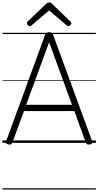

<svg xmlns="http://www.w3.org/2000/svg" viewBox="-20 -1149 791 1544"><path d="M50 13Q34 10 30 3Q26 -4 30 -16L342 -867Q346 -880 353.5 -885Q361 -890 375 -890Q390 -890 397 -885Q404 -880 408 -867L720 -16Q725 -4 720.5 3Q716 10 700 13Q686 15 679.5 10.5Q673 6 667 -10L578 -256H173L82 -10Q77 6 70.5 10.5Q64 15 50 13ZM190 -306H559L375 -809ZM219 -939Q212 -939 204.5 -946.5Q197 -954 197 -962Q197 -965 197.5 -968.5Q198 -972 202 -976L350 -1117Q355 -1122 360.5 -1125.5Q366 -1129 375 -1129Q384 -1129 389 -1125.5Q394 -1122 400 -1117L548 -974Q552 -971 552.5 -968Q553 -965 553 -962Q553 -954 546 -946.5Q539 -939 531 -939Q526 -939 522.5 -941Q519 -943 514 -947L375 -1065L236 -947Q232 -943 228 -941Q224 -939 219 -939ZM0 365H751V375H0ZM0 -20H751V0H0ZM0 -505H751V-500H0ZM0 -885H751V-875H0Z"/></svg>

Font: Playwrite GB S Guides
Style: Regular
Weight: 400
Designer: Veronika Burian, José Scaglione
Foundry: TypeTogether
Version: Version 1.003